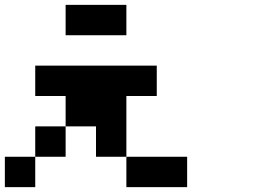

<svg xmlns="http://www.w3.org/2000/svg" viewBox="-20 -770 1040 790"><path d="M0 0V-125H125V0ZM125 -125V-250H250V-125ZM125 -375V-500H625V-375H500V-125H375V-250H250V-375ZM250 -625V-750H500V-625ZM500 -125H750V0H500Z"/></svg>

Font: Galmuri7 Regular
Style: Regular
Weight: 400
Designer: Lee Minseo (quiple)
Version: Version 2.399;hotconv 1.1.1;makeotfexe 2.6.0 DEVELOPMENT